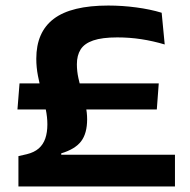

<svg xmlns="http://www.w3.org/2000/svg" viewBox="-20 -673 684 693"><path d="M43 -278 50.5 -372H553L546 -278ZM201 -114.5H611.5V0H46.5V-109.5L77 -116.5Q103.5 -123 119.8 -137.2Q136 -151.5 143.5 -173.2Q151 -195 151 -224Q151 -250.5 145 -279.2Q139 -308 131 -338.2Q123 -368.5 117 -399.2Q111 -430 111 -461Q111 -557.5 174.2 -605.2Q237.5 -653 371 -653Q421.5 -653 472 -646.2Q522.5 -639.5 563.5 -627L574.5 -512.5Q532.5 -525 490.2 -531.5Q448 -538 403.5 -538Q348.5 -538 316.5 -527Q284.5 -516 271 -494.5Q257.5 -473 257.5 -441Q257.5 -416 263 -391Q268.5 -366 276 -341Q283.5 -316 289 -291.5Q294.5 -267 294.5 -242.5Q294.5 -191.5 272.8 -163Q251 -134.5 201 -119.5Z"/></svg>

Font: Anek Gujarati SemiExpanded SemiBold
Style: Regular
Weight: 600
Width: 6
Designer: Mrunmayee Ghaisas (Gujarati), Yesha Goshar (Latin)
Foundry: Ek Type
Version: Version 1.003